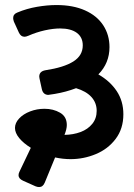

<svg xmlns="http://www.w3.org/2000/svg" viewBox="-20 -654 535 769"><path d="M474.1 -196.3Q474.1 -138.7 443.4 -97.9Q412.6 -57.1 364 -36.9Q315.4 -16.6 262.7 -16.6Q232.4 -16.6 200.7 -23.4L159.2 77.6Q151.9 95.2 136.7 95.2Q129.9 95.2 122.6 92.3L72.3 69.8Q54.2 61.5 54.2 47.9Q54.2 41 58.1 33.2L103.5 -62Q74.2 -80.1 57.1 -100.8Q40 -121.6 40 -141.6Q40 -161.6 56.6 -179.4Q73.2 -197.3 100.6 -207.8Q127.9 -218.3 158.2 -218.3Q193.4 -218.3 220.5 -202.6Q247.6 -187 247.6 -153.3Q247.6 -137.2 238.3 -113.8Q273.4 -114.3 302.7 -125.2Q332 -136.2 349.6 -158Q367.2 -179.7 367.2 -210Q367.2 -242.2 346.2 -265.4Q325.2 -288.6 284.7 -300.8Q245.1 -285.6 199.2 -277.8Q176.3 -273.9 172.9 -273.9Q152.3 -274.9 147.5 -297.4L138.2 -339.8Q137.2 -344.7 137.2 -347.2Q137.2 -368.2 161.6 -372.6Q235.8 -383.8 273.7 -407.7Q311.5 -431.6 311.5 -472.2Q311.5 -504.9 287.6 -522.5Q263.7 -540 220.7 -540Q193.4 -540 159.4 -532.5Q125.5 -524.9 93.3 -510.7Q84 -506.8 78.1 -506.8Q63.5 -506.8 55.7 -523.4L35.6 -567.4Q32.7 -576.2 32.7 -581.5Q32.7 -597.7 49.8 -604Q86.9 -619.6 128.2 -626.7Q169.4 -633.8 206.5 -633.8Q272.9 -633.8 320.8 -612.3Q368.7 -590.8 393.6 -552.5Q418.5 -514.2 418.5 -465.3Q418.5 -401.4 374 -356Q420.9 -329.1 447.5 -289.1Q474.1 -249 474.1 -196.3Z"/></svg>

Font: Jaldi
Style: Bold
Weight: 400
Designer: Pablo Cosgaya and Nicolas Silva
Foundry: Omnibus-Type
Version: Version 1.007